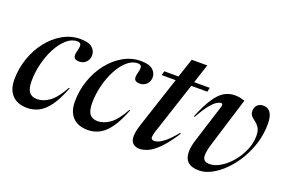

<svg xmlns="http://www.w3.org/2000/svg" viewBox="-87 -933 1838 1234"><g transform="rotate(20 832.0 -315.5)"><path d="M315 -502Q277 -502 242.8 -471.8Q208.5 -441.5 182.2 -391.5Q156 -341.5 141 -281.5Q126 -221.5 126 -161.5Q126 -109.5 143.8 -86.8Q161.5 -64 198.5 -64Q240 -64 282 -94.2Q324 -124.5 366.5 -202.5L372.5 -202Q340.5 -119.5 307 -73.2Q273.5 -27 236.5 -8Q199.5 11 158 11Q90.5 11 54.5 -26.8Q18.5 -64.5 18.5 -132.5Q18.5 -208.5 42.8 -278.5Q67 -348.5 110 -403.5Q153 -458.5 209.5 -490.8Q266 -523 330 -523Q386.5 -523 411 -501.5Q435.5 -480 435.5 -449Q435.5 -422.5 417.5 -403Q399.5 -383.5 369 -383.5Q344 -383.5 335.2 -397Q326.5 -410.5 336 -444.5Q345 -479 339.8 -490.5Q334.5 -502 315 -502Z M729 -502Q691 -502 656.8 -471.8Q622.5 -441.5 596.2 -391.5Q570 -341.5 555 -281.5Q540 -221.5 540 -161.5Q540 -109.5 557.8 -86.8Q575.5 -64 612.5 -64Q654 -64 696 -94.2Q738 -124.5 780.5 -202.5L786.5 -202Q754.5 -119.5 721 -73.2Q687.5 -27 650.5 -8Q613.5 11 572 11Q504.5 11 468.5 -26.8Q432.5 -64.5 432.5 -132.5Q432.5 -208.5 456.8 -278.5Q481 -348.5 524 -403.5Q567 -458.5 623.5 -490.8Q680 -523 744 -523Q800.5 -523 825 -501.5Q849.5 -480 849.5 -449Q849.5 -422.5 831.5 -403Q813.5 -383.5 783 -383.5Q758 -383.5 749.2 -397Q740.5 -410.5 750 -444.5Q759 -479 753.8 -490.5Q748.5 -502 729 -502Z M989 -142Q980.5 -118 978.2 -106Q976 -94 976 -87Q976 -69 999 -69Q1011 -69 1029.2 -76.8Q1047.5 -84.5 1074 -107.2Q1100.5 -130 1138 -175L1143 -171Q1091 -91.5 1050.8 -52.5Q1010.5 -13.5 979.8 -1.2Q949 11 924.5 11Q899.5 11 881.5 -3.8Q863.5 -18.5 863.5 -53.5Q863.5 -65 867 -86Q870.5 -107 885 -150.5L994.5 -483.5H898L906.5 -512H1003.5L1046.5 -642H1153L1110.5 -512H1217.5L1211 -483.5H1101Z M1647.5 -420Q1647.5 -352 1628 -288.5Q1608.5 -225 1575.5 -170.5Q1542.5 -116 1501.2 -75.2Q1460 -34.5 1416.5 -11.8Q1373 11 1333 11Q1231 11 1231 -81Q1231 -116.5 1246.5 -164.5L1327.5 -421.5Q1331 -431.5 1329.2 -438.5Q1327.5 -445.5 1318.5 -445.5Q1307.5 -445.5 1289.5 -434.2Q1271.5 -423 1246.8 -392.2Q1222 -361.5 1189.5 -303.5L1184 -306Q1218 -388.5 1249.2 -435.8Q1280.5 -483 1313.5 -502.8Q1346.5 -522.5 1386.5 -522.5Q1407 -522.5 1421.5 -519.5Q1436 -516.5 1454.5 -510.5L1352 -178Q1335.5 -124.5 1335.5 -96.5Q1335.5 -71.5 1347.2 -61.2Q1359 -51 1382 -51Q1418.5 -51 1457.5 -74.8Q1496.5 -98.5 1529.8 -138Q1563 -177.5 1583.8 -225.8Q1604.5 -274 1604.5 -323Q1604.5 -359 1592.5 -378Q1580.5 -397 1564.8 -408.5Q1549 -420 1537 -432.2Q1525 -444.5 1525 -467.5Q1525 -490.5 1539.5 -506.5Q1554 -522.5 1581.5 -522.5Q1612.5 -522.5 1630 -498.2Q1647.5 -474 1647.5 -420Z"/></g></svg>

Font: Newsreader Display Medium
Style: Italic
Weight: 500
Italic angle: -17°
Designer: Hugues Gentile
Foundry: Production Type
Version: Version 1.001